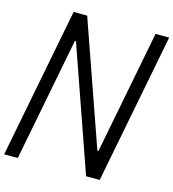

<svg xmlns="http://www.w3.org/2000/svg" viewBox="-138 -1024 1022 1132"><g transform="rotate(15 373.0 -458.5)"><path d="M75.5 0H-7.8L170.6 -916.7H253.3L517.6 -162.8H524.1L670.6 -916.7H753.9L575.5 0H492.2L228.5 -753.9H222Z"/></g></svg>

Font: Monoid
Style: Italic
Weight: 400
Width: 4
Italic angle: -11°
Monospace: yes
Version: Version 0.61